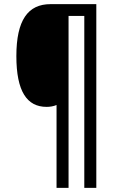

<svg xmlns="http://www.w3.org/2000/svg" viewBox="-20 -780 575 927"><path d="M445 127V-760H224C115 -760 59 -683 59 -509C59 -339 110 -264 205 -264C222 -264 239 -267 253 -273V127H311V-703H387V127Z"/></svg>

Font: Noto Sans Myanmar UI Condensed
Style: Regular
Weight: 400
Width: 3
Designer: Monotype Design Team
Foundry: Monotype Imaging Inc.
Version: Version 2.103